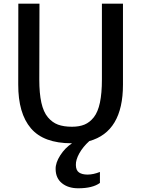

<svg xmlns="http://www.w3.org/2000/svg" viewBox="-20 -763 759 1033"><path d="M364.7 7.8Q214.8 7.8 146.2 -72.8Q77.6 -153.3 78.1 -308.6L78.6 -743.2H192.4L191.4 -335.4Q191.4 -260.7 202.6 -210.4Q213.9 -160.2 237.5 -132.1Q261.2 -104 292 -92.5Q322.8 -81.1 367.2 -81.1Q406.7 -81.1 434.8 -92.8Q462.9 -104.5 484.9 -132.3Q506.8 -160.2 517.6 -210.7Q528.3 -261.2 528.3 -335.4V-743.2H641.6V-307.6Q641.6 -54.2 460.4 -3.9Q426.3 26.9 406.7 62Q387.2 97.2 388.2 125Q388.7 153.8 405.3 165Q421.9 176.3 451.2 176.3Q481.9 176.3 517.6 162.1V221.2Q478.5 250 400.9 250Q347.2 250 313.5 222.9Q279.8 195.8 279.3 147Q278.3 113.3 304 73Q329.6 32.7 367.7 7.8Z"/></svg>

Font: HaufeMerriweatherSans
Style: Regular
Weight: 400
Designer: Eben Sorkin ( eben@eyebytes.com )
Foundry: Eben Sorkin
Version: Version 1.56